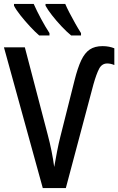

<svg xmlns="http://www.w3.org/2000/svg" viewBox="-20 -954 600 974"><path d="M524 -632Q497 -632 483 -605.5Q469 -579 454 -526L314 0H197L0 -714H106L222 -271Q233 -230 241.5 -187.5Q250 -145 255 -107Q261 -142 269.5 -185.5Q278 -229 286 -260L358 -546Q374 -610 392 -648Q410 -686 435.5 -703Q461 -720 500 -720Q518 -720 533 -717Q548 -714 560 -709V-624Q551 -628 542 -630Q533 -632 524 -632ZM311 -934Q319 -915 332.5 -889Q346 -863 361.5 -835.5Q377 -808 391 -786V-774H341Q319 -792 292.5 -820Q266 -848 243.5 -877Q221 -906 211 -925V-934ZM151 -934Q167 -898 188 -859Q209 -820 231 -786V-774H179Q158 -792 132 -820Q106 -848 83.5 -876.5Q61 -905 51 -925V-934Z"/></svg>

Font: Noto Sans Condensed Medium
Style: Regular
Weight: 500
Width: 3
Designer: Monotype Design Team
Foundry: Monotype Imaging Inc.
Version: Version 2.013; ttfautohint (v1.8.4.7-5d5b)